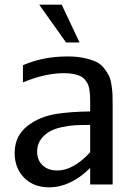

<svg xmlns="http://www.w3.org/2000/svg" viewBox="-20 -781 562 813"><path d="M316.9 -601.1H259.8L146 -761.2H241.2ZM265.1 -542Q305.2 -542 335.9 -535.4Q366.7 -528.8 386.7 -519.5Q406.7 -510.3 420.7 -492.2Q434.6 -474.1 441.7 -459.7Q448.7 -445.3 452.4 -419.4Q456.1 -393.6 456.5 -377.9Q457 -362.3 457 -333V0H361.8V-69.8Q278.8 12.2 188 12.2Q122.1 12.2 82 -28.6Q42 -69.3 42 -133.8Q42 -215.8 115.2 -261.2Q161.1 -289.6 220 -298.8Q278.8 -308.1 361.8 -309.1V-349.1Q361.8 -366.2 361.3 -376.5Q360.8 -386.7 358.6 -401.1Q356.4 -415.5 352.3 -424.3Q348.1 -433.1 340.1 -443.1Q332 -453.1 320.6 -458.5Q309.1 -463.9 291.7 -467.5Q274.4 -471.2 252 -471.2Q170.4 -471.2 77.1 -432.1V-504.9Q163.1 -542 265.1 -542ZM361.8 -136.2V-252Q320.8 -252 295.7 -250.5Q270.5 -249 238.8 -241.9Q207 -234.9 185.1 -221.2Q137.2 -189.5 137.2 -139.2Q137.2 -103 160.4 -81.1Q183.6 -59.1 222.2 -59.1Q290.5 -59.1 361.8 -136.2Z"/></svg>

Font: Aurulent Sans
Style: Regular
Weight: 400
Version: Version 2007.05.04